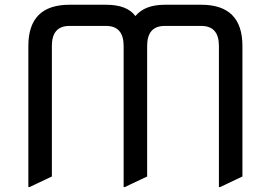

<svg xmlns="http://www.w3.org/2000/svg" viewBox="-20 -757 1124 797"><path d="M97.7 19.5V-566.4Q97.7 -737.3 268.6 -737.3H419.9Q507.8 -737.3 542 -690.4Q581.1 -737.3 664.1 -737.3H815.4Q986.3 -737.3 986.3 -566.4V-24.4L893.6 19.5H888.7V-566.4Q888.7 -649.4 815.4 -649.4H664.1Q590.8 -649.4 590.8 -566.4V-24.4L498 19.5H493.2V-566.4Q493.2 -649.4 419.9 -649.4H268.6Q195.3 -649.4 195.3 -566.4V-24.4L102.5 19.5Z"/></svg>

Font: Nova Square
Style: Book
Weight: 400
Version: Version 2.000